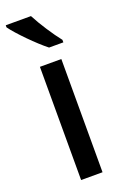

<svg xmlns="http://www.w3.org/2000/svg" viewBox="-154 -812 555 859"><g transform="rotate(-20 123.5 -383.0)"><path d="M115 -766H-5V-756C22 -718 98 -641 143 -606H211V-618C182 -654 138 -721 115 -766ZM177 0V-539H75V0Z"/></g></svg>

Font: Noto Sans Myanmar UI SemiCondensed Medium
Style: Regular
Weight: 500
Width: 4
Designer: Monotype Design Team
Foundry: Monotype Imaging Inc.
Version: Version 2.103